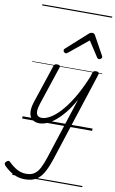

<svg xmlns="http://www.w3.org/2000/svg" viewBox="-231 -1078 997 1665"><g transform="rotate(10 267.5 -245.5)"><path d="M152 15Q116 15 91.5 -3.5Q67 -22 61.5 -61.5Q56 -101 77 -164L187 -494Q191 -506 197.5 -510.5Q204 -515 217 -515Q234 -515 240 -509Q246 -503 242 -491L132 -160Q118 -119 116.5 -91Q115 -63 127.5 -49Q140 -35 166 -35Q197 -35 238 -58Q279 -81 325.5 -131Q372 -181 421 -261Q470 -341 518 -457L530 -494Q534 -506 540.5 -510.5Q547 -515 560 -515Q579 -515 583.5 -507.5Q588 -500 584 -488L330 294Q305 371 277.5 420Q250 469 211.5 492Q173 515 113 515Q76 515 43.5 504.5Q11 494 -17.5 474.5Q-46 455 -71 430Q-79 421 -81 412Q-83 403 -71 392Q-59 382 -52 382Q-45 382 -37 390Q-2 425 35.5 445.5Q73 466 117 466Q160 466 188 447Q216 428 236 389Q256 350 275 291L449 -245Q410 -174 369.5 -124.5Q329 -75 290.5 -44Q252 -13 217 1Q182 15 152 15ZM273 -623Q265 -623 258 -630Q251 -637 251 -645Q251 -650 253.5 -654Q256 -658 260 -662L441 -825Q449 -832 456 -834.5Q463 -837 471 -837Q478 -837 484.5 -834Q491 -831 495 -823L585 -660Q588 -655 589.5 -651Q591 -647 591 -644Q591 -635 582 -629Q573 -623 566 -623Q560 -623 555.5 -626Q551 -629 548 -634L460 -769L295 -634Q288 -629 283.5 -626Q279 -623 273 -623ZM0 486H616V496H0ZM0 -20H616V0H0ZM0 -505H616V-500H0ZM0 -1006H616V-996H0Z"/></g></svg>

Font: Playwrite CA Guides
Style: Regular
Weight: 400
Designer: Veronika Burian, José Scaglione
Foundry: TypeTogether
Version: Version 1.003